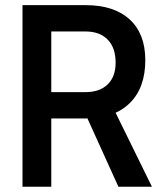

<svg xmlns="http://www.w3.org/2000/svg" viewBox="-20 -713 626 733"><path d="M168.9 -260.7V-361.3H306.6Q360.8 -361.3 391.1 -390.9Q421.4 -420.4 421.4 -473.6Q421.4 -530.8 391.1 -561.8Q360.8 -592.8 306.6 -592.8H170.9L159.2 -693.4H306.6Q415.5 -693.4 475.1 -638.7Q534.7 -584 534.7 -483.4Q534.7 -377.4 475.1 -319.1Q415.5 -260.7 306.6 -260.7ZM65.9 0V-693.4H175.8V0ZM432.1 0 284.2 -326.2H399.9L560.1 0Z"/></svg>

Font: Cascadia Mono Medium
Style: Regular
Weight: 500
Monospace: yes
Designer: Aaron Bell
Foundry: Saja Typeworks
Version: Version 2407.024